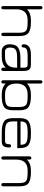

<svg xmlns="http://www.w3.org/2000/svg" viewBox="1124 -1792 675 2963"><g transform="rotate(90 1461.5 -310.5)"><path d="M291 -399.4Q124 -399.4 124 -225.6V-26.4Q124 6.8 98.6 6.8Q73.2 6.8 73.2 -26.4V-592.8Q73.2 -627.9 98.6 -627.9Q124 -627.9 124 -592.8V-388.7Q181.6 -450.2 291 -450.2H319.3Q431.6 -450.2 483.9 -415.5Q536.1 -380.9 536.1 -278.3V-26.4Q536.1 6.8 510.7 6.8Q485.4 6.8 485.4 -26.4V-277.3Q484.4 -359.4 445.3 -380.9Q411.1 -399.4 328.1 -399.4Q324.2 -399.4 319.3 -399.4Z M858.4 -50.8Q1024.4 -50.8 1024.4 -222.7V-237.3H880.9Q790 -237.3 760.3 -221.7Q730.5 -206.1 722.2 -181.6Q713.9 -157.2 713.9 -123.5Q713.9 -89.8 730.5 -70.3Q747.1 -50.8 767.6 -50.8ZM663.1 -340.8Q663.1 -450.2 826.2 -450.2H977.5Q1034.2 -450.2 1054.7 -422.9Q1075.2 -395.5 1075.2 -327.1V-26.4Q1075.2 6.8 1049.8 6.8Q1024.4 6.8 1024.4 -27.3V-61.5Q968.8 0 858.4 0H767.6Q721.7 0 692.4 -32.7Q663.1 -65.4 663.1 -120.1Q663.1 -218.8 716.3 -253.4Q769.5 -288.1 880.9 -288.1H1024.4V-343.8Q1024.4 -374 1013.2 -386.7Q1002 -399.4 970.7 -399.4H833Q713.9 -399.4 713.9 -340.8Q713.9 -306.6 688.5 -306.6Q663.1 -306.6 663.1 -340.8Z M1269.5 -388.7Q1327.1 -450.2 1436.5 -450.2H1464.8Q1577.1 -450.2 1629.4 -415.5Q1681.6 -380.9 1681.6 -278.3V-171.9Q1681.6 -69.3 1629.4 -34.7Q1577.1 0 1464.8 0H1436.5Q1327.1 0 1269.5 -61.5V-27.3Q1269.5 6.8 1244.1 6.8Q1218.8 6.8 1218.8 -26.4V-592.8Q1218.8 -627.9 1244.1 -627.9Q1269.5 -627.9 1269.5 -592.8ZM1436.5 -399.4Q1269.5 -399.4 1269.5 -226.6V-222.7Q1269.5 -50.8 1436.5 -50.8H1464.8Q1555.7 -50.8 1585 -66.4Q1614.3 -82 1622.6 -106.4Q1630.9 -130.9 1630.9 -172.9V-277.3Q1629.9 -359.4 1590.8 -380.9Q1556.6 -399.4 1473.6 -399.4Q1469.7 -399.4 1464.8 -399.4Z M2265.6 -278.3V-239.3H1853.5V-172.9Q1853.5 -91.8 1893.6 -70.3Q1929.7 -50.8 2020.5 -50.8H2151.4Q2182.6 -50.8 2193.8 -64.5Q2205.1 -78.1 2205.1 -110.8Q2205.1 -143.6 2230.5 -143.6Q2255.9 -143.6 2255.9 -114.7Q2255.9 -85.9 2252.9 -69.3Q2250 -52.7 2240.2 -35.2Q2221.7 0 2161.1 0Q2159.2 0 2158.2 0H2020.5Q1908.2 0 1855.5 -34.7Q1802.7 -69.3 1802.7 -171.9V-278.3Q1802.7 -380.9 1855.5 -415.5Q1908.2 -450.2 2020.5 -450.2H2048.8Q2161.1 -450.2 2213.4 -415.5Q2265.6 -380.9 2265.6 -278.3ZM2048.8 -399.4H2020.5Q1925.8 -399.4 1890.1 -379.4Q1854.5 -359.4 1853.5 -290H2214.8Q2213.9 -359.4 2178.2 -379.4Q2142.6 -399.4 2048.8 -399.4Z M2610.4 -399.4Q2443.4 -399.4 2443.4 -225.6V-26.4Q2443.4 6.8 2418 6.8Q2392.6 6.8 2392.6 -26.4V-422.9Q2392.6 -457 2418 -457Q2443.4 -457 2443.4 -421.9V-388.7Q2501 -450.2 2610.4 -450.2H2638.7Q2751 -450.2 2803.2 -415.5Q2855.5 -380.9 2855.5 -278.3V-26.4Q2855.5 6.8 2830.1 6.8Q2804.7 6.8 2804.7 -26.4V-277.3Q2804.7 -359.4 2765.6 -380.9Q2731.4 -399.4 2647.5 -399.4Q2643.6 -399.4 2638.7 -399.4Z"/></g></svg>

Font: Jura
Style: Book
Weight: 400
Version: Version 2.5